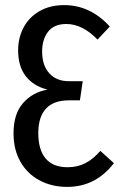

<svg xmlns="http://www.w3.org/2000/svg" viewBox="-20 -720 472 752"><path d="M410 -616 362 -565Q303 -626 240 -626Q192 -626 168.5 -596Q145 -566 145 -518Q145 -464 173 -433Q201 -402 249 -402H304L293 -327H250Q190 -327 160 -294.5Q130 -262 130 -199Q130 -133 159 -99Q188 -65 244 -65Q284 -65 314.5 -81Q345 -97 373 -129L426 -81Q355 12 243 12Q183 12 135 -13.5Q87 -39 60 -86.5Q33 -134 33 -198Q33 -274 70.5 -316.5Q108 -359 166 -369Q111 -383 81 -421.5Q51 -460 51 -523Q51 -572 72.5 -612.5Q94 -653 135 -676.5Q176 -700 231 -700Q334 -700 410 -616Z"/></svg>

Font: Fira Sans Compressed
Style: Regular
Weight: 400
Width: 1
Designer: bBox Type GmbH & Carrois Corporate GbR & Edenspiekermann AG
Foundry: bBox Type GmbH & Carrois Corporate GbR & Edenspiekermann AG
Version: Version 4.301